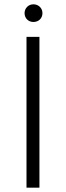

<svg xmlns="http://www.w3.org/2000/svg" viewBox="-20 -871 307 891"><path d="M135 -769C159 -769 177 -786 177 -810C177 -833 159 -851 135 -851C112 -851 94 -833 94 -810C94 -786 112 -769 135 -769ZM103 0H163V-700H103Z"/></svg>

Font: Fixel Text Light
Style: Regular
Weight: 300
Width: 4
Designer: AlfaBravo + MacPaw
Foundry: Kyrylo Tkachov, Marchela Mozhyna, Serhii Makarenko, Maria Weinstein, Zakhar Kryvoshyya
Version: Version 1.211